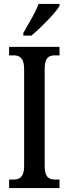

<svg xmlns="http://www.w3.org/2000/svg" viewBox="-20 -951 346 971"><path d="M98 -784V-771H139C189 -813 261 -886 281 -921V-931H175C159 -886 125 -833 98 -784ZM26 0H281V-43H258C227 -43 206 -56 206 -111V-602C206 -659 226 -671 258 -671H281V-714H26V-671H49C78 -671 102 -659 102 -602V-110C102 -55 78 -43 49 -43H26Z"/></svg>

Font: Noto Serif Devanagari ExtraCondensed Medium
Style: Regular
Weight: 500
Width: 2
Designer: Universal Thirst, Indian Type Foundry and the Monotype Design Team
Foundry: Monotype Imaging Inc.
Version: Version 2.004